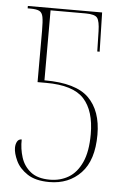

<svg xmlns="http://www.w3.org/2000/svg" viewBox="-52 -753 525 801"><g transform="rotate(5 210.0 -352.0)"><path d="M185 10Q127 10 93 -12.5Q59 -35 44.5 -66Q30 -97 30 -120Q30 -135 36 -146Q42 -157 55 -157Q54 -118 65.5 -82Q77 -46 106 -23Q135 0 186 0Q230 0 264.5 -20.5Q299 -41 319.5 -86Q340 -131 340 -204Q340 -302 294.5 -351.5Q249 -401 136 -401H100V-616Q100 -655 96.5 -673.5Q93 -692 81 -698Q69 -704 44 -704H32V-714H343L347 -550H337L335 -635Q334 -676 324 -690Q314 -704 275 -704H128V-411H130Q260 -411 314 -357.5Q368 -304 368 -204Q368 -97 317 -43.5Q266 10 185 10Z"/></g></svg>

Font: Noto Serif Display ExtraCondensed Thin
Style: Regular
Weight: 100
Width: 2
Designer: Monotype Design Team
Foundry: Monotype Imaging Inc.
Version: Version 2.009